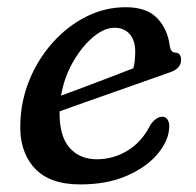

<svg xmlns="http://www.w3.org/2000/svg" viewBox="-20 -488 530 519"><path d="M437.5 -147Q437.5 -111 408.2 -74.5Q379 -38 325 -13.8Q271 10.5 196.5 10.5Q112.5 10.5 72 -35.2Q31.5 -81 35 -156Q37 -217.5 60.2 -273.5Q83.5 -329.5 123 -373.5Q162.5 -417.5 213 -443Q263.5 -468.5 320 -468.5Q376.5 -468.5 405 -438.8Q433.5 -409 439 -363Q442 -346.5 452.5 -346Q469.5 -345.5 469.5 -326.5Q469.5 -301.5 436.5 -291.5Q406.5 -281 367.2 -267Q328 -253 286.5 -238.5Q245 -224 206.8 -210.5Q168.5 -197 141 -187Q140 -121 167.5 -89.2Q195 -57.5 242 -57.5Q287 -57.5 325.8 -81.5Q364.5 -105.5 386.5 -150.5Q402.5 -172.5 418.5 -172.5Q428 -172.5 432.8 -165Q437.5 -157.5 437.5 -147ZM289.5 -413Q262 -413 231.8 -387.8Q201.5 -362.5 177.5 -320.8Q153.5 -279 145 -229.5Q172.5 -239.5 207.2 -252.5Q242 -265.5 277 -279Q312 -292.5 340.5 -303.5Q345.5 -322 345.5 -349.5Q345.5 -378.5 330.5 -395.8Q315.5 -413 289.5 -413Z"/></svg>

Font: Fraunces 9pt SuperSoft
Style: Italic
Weight: 400
Italic angle: -16°
Version: Version 1.000;[b76b70a41]